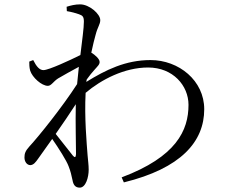

<svg xmlns="http://www.w3.org/2000/svg" viewBox="-20 -811 1040 879"><path d="M246 -452C272 -467 307 -487 341 -505L333 -426C264 -319 155 -184 115 -141C96 -120 92 -108 92 -90C92 -70 104 -55 119 -55C134 -56 143 -68 155 -85L219 -175C249 -132 285 -75 294 -50C303 -27 307 -10 312 14C316 37 326 48 345 48C373 48 386 0 386 -34C386 -56 383 -74 381 -100C377 -154 366 -273 372 -386C444 -447 550 -502 658 -502C772 -502 843 -419 843 -331C843 -214 787 -93 537 1L547 24C808 -40 915 -162 915 -311C915 -442 799 -536 669 -536C555 -536 464 -491 375 -436L377 -447C389 -464 402 -480 413 -492C426 -507 437 -516 436 -528C436 -541 415 -560 398 -570C405 -605 413 -634 417 -649C427 -689 439 -699 439 -719C439 -747 389 -791 347 -791C324 -791 304 -786 285 -780L286 -760C309 -756 327 -751 341 -746C358 -740 364 -735 364 -712C364 -682 356 -627 348 -559C302 -536 203 -490 179 -490C161 -490 147 -506 132 -536L114 -529C114 -517 114 -503 118 -488C128 -456 171 -418 199 -418C215 -418 224 -438 246 -452ZM327 -334C325 -244 328 -154 328 -105C327 -89 322 -89 314 -98L235 -198C267 -244 300 -292 327 -334Z"/></svg>

Font: Harano Aji Mincho K1
Style: Regular
Weight: 400
Foundry: Masamichi Hosoda
Version: HaranoAjiMinchoK1-Regular version 20230610;ttx 4.39.4